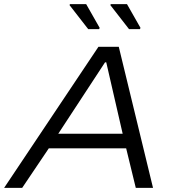

<svg xmlns="http://www.w3.org/2000/svg" viewBox="-38 -916 856 936"><path d="M-18 0 442 -688H541L708 0H624L577 -193H200L70 0ZM246 -264H560L480 -612H474ZM445 -774H392L301 -891L303 -896H382L448 -780ZM644 -774H591L500 -891L502 -896H581L647 -780Z"/></svg>

Font: Saira Expanded
Style: Italic
Weight: 400
Width: 7
Italic angle: -12°
Designer: Hector Gatti with collaboration of the Omnibus-Type team
Foundry: Omnibus-Type
Version: Version 1.101